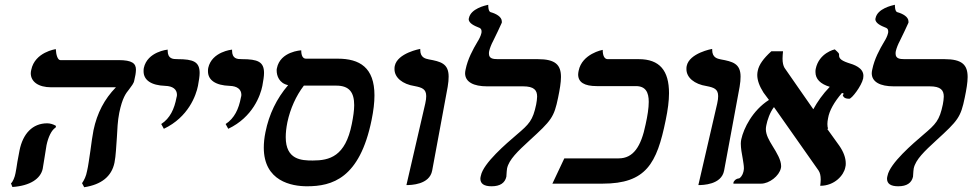

<svg xmlns="http://www.w3.org/2000/svg" viewBox="-20 -770 4077 805"><path d="M480 -297C493 -360 508 -379 521 -395C531 -409 541 -420 543 -433L548 -457C549 -464 550 -471 550 -478C550 -504 534 -518 477 -518H233C222 -518 215 -540 214 -564C214 -564 126 -552 111 -477C110 -472 109 -468 109 -463C109 -428 140 -404 195 -404H466C418 -355 387 -296 372 -224C368 -203 363 -170 359 -138C354 -106 350 -73 345 -53C341 -31 333 -15 324 -2L333 15C405 4 448 -30 460 -88C466 -118 467 -156 470 -193C472 -228 473 -262 480 -297ZM175 -161C182 -195 196 -225 213 -235L215 -242C204 -249 190 -253 178 -253C116 -253 76 -209 62 -140C60 -131 56 -110 53 -92C50 -72 47 -53 45 -44C42 -27 34 -8 26 -1L32 14C107 9 150 -21 159 -62C160 -70 164 -91 167 -111C170 -131 173 -151 175 -161Z M667 -230C770 -279 802 -370 810 -410C814 -432 817 -450 817 -464C817 -511 791 -522 724 -522C705 -522 683 -523 683 -558V-562C683 -562 598 -554 583 -485C582 -480 582 -476 582 -471C582 -434 614 -412 673 -410C704 -409 722 -396 722 -372C722 -368 721 -365 720 -361C711 -313 693 -274 656 -250Z M937 -230C1040 -279 1072 -370 1080 -410C1084 -432 1087 -450 1087 -464C1087 -511 1061 -522 994 -522C975 -522 953 -523 953 -558V-562C953 -562 868 -554 853 -485C852 -480 852 -476 852 -471C852 -434 884 -412 943 -410C974 -409 992 -396 992 -372C992 -368 991 -365 990 -361C981 -313 963 -274 926 -250Z M1267 11C1372 11 1488 -21 1538 -267C1546 -306 1550 -340 1550 -370C1550 -487 1488 -524 1396 -524H1263C1250 -524 1243 -536 1243 -559C1243 -559 1155 -555 1141 -484C1140 -481 1140 -478 1140 -474C1140 -453 1150 -421 1188 -413C1140 -357 1108 -291 1093 -216C1088 -192 1086 -170 1086 -151C1086 -10 1203 11 1267 11ZM1390 -411C1445 -411 1465 -382 1465 -329C1465 -307 1461 -280 1455 -250C1428 -114 1362 -97 1291 -97C1244 -97 1178 -100 1178 -195C1178 -213 1180 -233 1185 -258C1197 -314 1221 -368 1254 -411Z M1684 6C1702 6 1781 5 1792 -55C1814 -171 1835 -289 1857 -406C1860 -423 1861 -437 1861 -449C1861 -504 1827 -512 1778 -521C1764 -524 1742 -528 1742 -561V-565C1742 -565 1646 -548 1635 -493C1634 -489 1634 -484 1634 -480C1634 -445 1667 -417 1719 -409C1749 -403 1767 -397 1767 -367C1767 -359 1766 -349 1763 -336Z M2031 -556C2034 -569 2041 -586 2047 -597C2053 -608 2083 -672 2084 -675V-680C2084 -700 2059 -713 2037 -719C2034 -720 2027 -724 2027 -750C2014 -747 1954 -734 1946 -694C1946 -692 1945 -691 1945 -690C1945 -672 1971 -661 1986 -655C1992 -653 1999 -650 1999 -638C1999 -635 1999 -633 1998 -630C1996 -620 1988 -604 1982 -595C1963 -563 1941 -523 1932 -478C1931 -473 1930 -468 1930 -463C1930 -426 1966 -408 2022 -408H2173C2219 -408 2232 -392 2232 -365C2232 -355 2230 -344 2228 -332C2214 -265 2199 -250 2146 -205C2104 -169 2006 -86 1996 -33C1995 -29 1994 -25 1994 -21C1994 0 2009 11 2041 11C2077 11 2097 -3 2103 -29C2103 -32 2104 -38 2104 -44C2104 -49 2105 -55 2106 -64C2114 -101 2151 -136 2200 -181C2292 -265 2303 -278 2320 -361C2327 -395 2332 -424 2332 -447C2332 -498 2309 -522 2235 -522H2067C2046 -522 2030 -525 2030 -545C2030 -548 2030 -552 2031 -556Z M2687 -249C2668 -155 2635 -106 2574 -106H2346L2296 0H2506C2689 0 2734 -84 2771 -266C2780 -309 2785 -347 2785 -379C2785 -474 2746 -522 2658 -522H2528C2515 -522 2507 -535 2507 -561C2507 -561 2420 -545 2406 -473C2405 -468 2404 -462 2404 -458C2404 -425 2430 -409 2482 -409H2646C2687 -409 2700 -383 2700 -343C2700 -317 2695 -285 2687 -249Z M2908 6C2926 6 3005 5 3016 -55C3038 -171 3059 -289 3081 -406C3084 -423 3085 -437 3085 -449C3085 -504 3051 -512 3002 -521C2988 -524 2966 -528 2966 -561V-565C2966 -565 2870 -548 2859 -493C2858 -489 2858 -484 2858 -480C2858 -445 2891 -417 2943 -409C2973 -403 2991 -397 2991 -367C2991 -359 2990 -349 2987 -336Z M3599 -441C3599 -445 3600 -448 3600 -452C3600 -486 3561 -499 3534 -507C3502 -518 3498 -528 3498 -538V-542C3498 -545 3497 -548 3480 -563C3480 -563 3414 -549 3400 -481C3399 -477 3399 -472 3399 -468C3399 -439 3419 -418 3459 -406C3429 -375 3407 -343 3390 -312C3350 -370 3308 -429 3269 -486C3264 -495 3261 -507 3261 -524C3261 -534 3262 -544 3263 -555H3214C3181 -525 3162 -499 3157 -473C3156 -468 3155 -462 3155 -456C3155 -433 3164 -409 3181 -382C3188 -372 3197 -361 3204 -351C3135 -307 3098 -232 3088 -186C3087 -181 3086 -175 3086 -168C3086 -149 3090 -126 3094 -105C3096 -91 3099 -77 3099 -64C3099 -60 3098 -55 3097 -50C3094 -36 3084 -23 3078 -22C3065 -21 3055 -10 3055 -3V0H3171C3205 0 3247 -32 3254 -65C3255 -68 3255 -71 3255 -74C3255 -99 3237 -129 3219 -158C3205 -181 3191 -204 3191 -229C3191 -234 3192 -240 3193 -245C3197 -266 3208 -299 3225 -321C3291 -227 3346 -149 3412 -55C3418 -46 3421 -34 3421 -17C3421 -9 3420 0 3419 9C3480 9 3518 -36 3524 -68C3526 -74 3526 -80 3526 -85C3526 -108 3517 -133 3499 -159C3482 -183 3465 -207 3448 -230H3452C3450 -235 3449 -242 3449 -250C3449 -257 3450 -266 3452 -275C3457 -306 3478 -343 3510 -380C3523 -379 3514 -372 3514 -372H3513C3516 -363 3521 -356 3541 -356C3551 -356 3592 -409 3599 -441Z M3736 -556C3739 -569 3746 -586 3752 -597C3758 -608 3788 -672 3789 -675V-680C3789 -700 3764 -713 3742 -719C3739 -720 3732 -724 3732 -750C3719 -747 3659 -734 3651 -694C3651 -692 3650 -691 3650 -690C3650 -672 3676 -661 3691 -655C3697 -653 3704 -650 3704 -638C3704 -635 3704 -633 3703 -630C3701 -620 3693 -604 3687 -595C3668 -563 3646 -523 3637 -478C3636 -473 3635 -468 3635 -463C3635 -426 3671 -408 3727 -408H3878C3924 -408 3937 -392 3937 -365C3937 -355 3935 -344 3933 -332C3919 -265 3904 -250 3851 -205C3809 -169 3711 -86 3701 -33C3700 -29 3699 -25 3699 -21C3699 0 3714 11 3746 11C3782 11 3802 -3 3808 -29C3808 -32 3809 -38 3809 -44C3809 -49 3810 -55 3811 -64C3819 -101 3856 -136 3905 -181C3997 -265 4008 -278 4025 -361C4032 -395 4037 -424 4037 -447C4037 -498 4014 -522 3940 -522H3772C3751 -522 3735 -525 3735 -545C3735 -548 3735 -552 3736 -556Z"/></svg>

Font: Libertinus Serif
Style: Bold Italic
Weight: 700
Italic angle: -12°
Designer: Philipp H. Poll, Khaled Hosny
Foundry: Caleb Maclennan
Version: Version 7.050;RELEASE